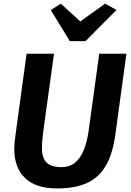

<svg xmlns="http://www.w3.org/2000/svg" viewBox="-20 -1048 734 1076"><path d="M300.7 8Q180.9 8 120.7 -49.8Q60.5 -107.6 59.8 -211.8Q59.8 -227.4 61.5 -246.7Q63.3 -266 66.8 -291.5L129 -747H282.7L222.4 -311.5Q220.1 -289.9 217.5 -267.5Q215 -245.2 215 -220.9Q215 -162.1 241.2 -136.7Q267.4 -111.4 324.4 -111.4Q370.4 -111.4 400.9 -136.6Q431.4 -161.8 449.4 -206.8Q467.4 -251.7 476.1 -311.1L536.2 -747H688.5L626.6 -295.5Q619.1 -240.5 605.7 -196.4Q592.4 -152.3 573 -119.4Q534 -52.6 467.3 -22.3Q400.6 8 300.7 8ZM459 -817.3H371.6L264.5 -991.8L321 -1027.5L429.8 -927.9L569.1 -1027.5L633 -992.1Z"/></svg>

Font: Merriweather Sans Variable Regular
Style: Italic
Weight: 300
Italic angle: -8°
Designer: Eben Sorkin
Foundry: Eben Sorkin
Version: Version 2.001